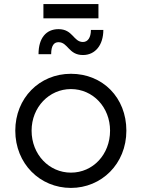

<svg xmlns="http://www.w3.org/2000/svg" viewBox="-20 -910 695 942"><path d="M463 -820V-890H193V-820ZM387 -640C448 -640 487 -690 487 -763H426C426 -726 411 -704 387 -704C340 -704 338 -767 267 -767C207 -767 169 -724 169 -644H231C231 -688 246 -703 267 -703C314 -703 316 -640 387 -640ZM328 12C477 12 600 -105 600 -269C600 -431 484 -548 328 -548C173 -548 55 -428 55 -269C55 -107 176 12 328 12ZM328 -63C221 -63 135 -152 135 -269C135 -384 221 -473 328 -473C436 -473 520 -384 520 -269C520 -152 436 -63 328 -63Z"/></svg>

Font: Plus Jakarta Sans
Style: Regular
Weight: 400
Designer: Gumpita Rahayu
Foundry: Tokotype
Version: Version 2.071;gftools[0.9.30]